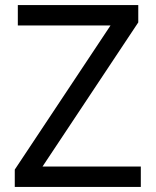

<svg xmlns="http://www.w3.org/2000/svg" viewBox="-20 -734 612 754"><path d="M533 0H38V-68L414 -634H50V-714H523V-646L147 -80H533Z"/></svg>

Font: Noto Sans Tifinagh Ahaggar
Style: Regular
Weight: 400
Designer: JamraPatel
Foundry: JamraPatel LLC
Version: Version 2.006; ttfautohint (v1.8.4.7-5d5b)